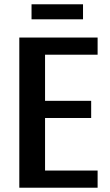

<svg xmlns="http://www.w3.org/2000/svg" viewBox="-20 -875 515 895"><path d="M70 0V-700H435V-620H190V-405H405V-325H190V-80H435V0ZM127 -785V-855H367V-785Z"/></svg>

Font: Cuprum
Style: Regular
Weight: 400
Designer: Jovanny Lemonad
Foundry: Jovanny Lemonad
Version: Version 3.000